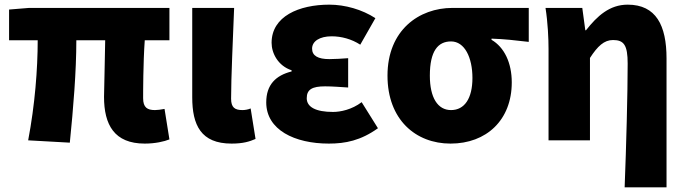

<svg xmlns="http://www.w3.org/2000/svg" viewBox="-20 -603 2951 825"><path d="M602 14C647 14 686 5 708 -4L687 -135C671 -132 656 -130 646 -130C613 -130 595 -141 595 -181C595 -204 595 -333 602 -430H708V-569H105L19 -562V-430H142C142 -307 130 -152 101 0L280 10C295 -138 308 -296 308 -430H432C431 -338 427 -219 427 -187C427 -67 471 14 602 14Z M975 14C1025 14 1053 5 1078 -6L1057 -137C1046 -132 1031 -130 1022 -130C989 -130 973 -141 973 -179C973 -269 981 -439 986 -569H806V-185C806 -66 843 14 975 14Z M1393 14C1464 14 1530 1 1604 -52L1534 -164C1492 -132 1443 -122 1411 -122C1337 -122 1298 -143 1298 -181C1298 -219 1322 -232 1377 -232C1408 -232 1443 -229 1476 -227V-353C1450 -351 1419 -349 1395 -349C1347 -349 1321 -363 1321 -394C1321 -426 1354 -447 1405 -447C1447 -447 1491 -435 1528 -411L1593 -525C1536 -562 1463 -583 1395 -583C1265 -583 1147 -533 1147 -419C1147 -374 1175 -320 1233 -301V-296C1165 -279 1124 -239 1124 -163C1124 -45 1246 14 1393 14Z M1916 14C2070 14 2179 -87 2179 -249C2179 -333 2147 -400 2092 -432V-437C2151 -435 2190 -430 2252 -423V-569H1924C1781 -569 1645 -474 1645 -278C1645 -89 1766 14 1916 14ZM1918 -130C1861 -130 1827 -183 1827 -278C1827 -384 1862 -425 1918 -425C1977 -425 2010 -355 2010 -268C2010 -180 1976 -130 1918 -130Z M2664 202H2844V-352C2844 -494 2799 -583 2677 -583C2599 -583 2546 -534 2498 -473H2495L2482 -569H2324C2334 -506 2337 -437 2337 -392V0H2515V-354C2548 -405 2576 -431 2614 -431C2661 -431 2677 -409 2677 -330C2677 -203 2671 25 2664 202Z"/></svg>

Font: Source Han Sans HK Heavy
Style: Regular
Weight: 900
Designer: Ryoko NISHIZUKA 西塚涼子 (kana, bopomofo & ideographs); Paul D. Hunt (Latin, Greek & Cyrillic); Sandoll Communications 산돌커뮤니
Foundry: Adobe
Version: Version 2.000;hotconv 1.0.107;makeotfexe 2.5.65593